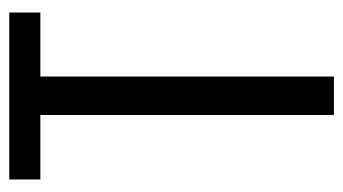

<svg xmlns="http://www.w3.org/2000/svg" viewBox="-183 -557 740 414"><g transform="rotate(-90 187.0 -350.0)"><path d="M367 -700V-633H188L229 -676V0H146V-676L184 -633H7V-700Z"/></g></svg>

Font: Pathway Extreme Condensed
Style: Regular
Weight: 400
Width: 3
Version: Version 1.001;gftools[0.9.26]